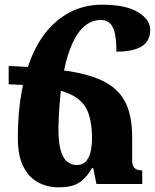

<svg xmlns="http://www.w3.org/2000/svg" viewBox="-20 -784 660 818"><path d="M228 14Q181 14 141.5 -7.5Q102 -29 79 -75Q56 -121 56 -196Q56 -307 73 -397.5Q90 -488 121.5 -557Q153 -626 198 -672Q243 -718 297.5 -741Q352 -764 414 -764Q515 -764 567.5 -732.5Q620 -701 620 -656Q620 -610 584.5 -587Q549 -564 476 -564Q476 -639 460 -669Q444 -699 409 -699Q380 -699 354 -683Q328 -667 306.5 -633Q285 -599 268.5 -546Q252 -493 242 -418.5Q232 -344 229 -247Q228 -184 237.5 -147.5Q247 -111 265.5 -96Q284 -81 305 -81Q335 -81 349.5 -100.5Q364 -120 368 -146.5Q372 -173 372 -193Q372 -257 357.5 -299.5Q343 -342 305 -368Q267 -394 197 -407.5Q127 -421 17 -425V-503Q167 -497 268.5 -481.5Q370 -466 430 -433Q490 -400 516.5 -343.5Q543 -287 543 -200V-102Q543 -85 548 -75.5Q553 -66 562.5 -62Q572 -58 586 -58V0H391L377 -68H372Q351 -32 329 -14.5Q307 3 283 8.5Q259 14 228 14Z"/></svg>

Font: Noto Serif Armenian ExtraBold
Style: Regular
Weight: 800
Version: Version 2.007